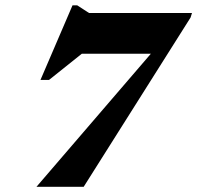

<svg xmlns="http://www.w3.org/2000/svg" viewBox="-20 -720 760 740"><path d="M714.5 -652.5 302.5 0H120.5L561.5 -513H295.5L169 -412H136L259.5 -699.5H277.5L323 -670H720Z"/></svg>

Font: Newsreader Text ExtraBold
Style: Italic
Weight: 800
Italic angle: -17°
Designer: Hugues Gentile
Foundry: Production Type
Version: Version 1.001